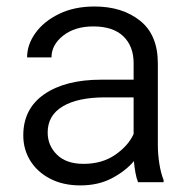

<svg xmlns="http://www.w3.org/2000/svg" viewBox="-20 -558 580 588"><path d="M402.8 0Q397.9 -11.7 394.8 -29.1Q391.6 -46.4 390.1 -64.5Q364.3 -34.2 322.8 -12.2Q281.2 9.8 226.1 9.8Q173.3 9.8 134 -10.5Q94.7 -30.8 73 -65.4Q51.3 -100.1 51.3 -143.6Q51.3 -225.1 115.7 -269.5Q180.2 -314 290.5 -314H389.2V-364.7Q389.2 -416.5 357.7 -446.8Q326.2 -477.1 265.6 -477.1Q209.5 -477.1 173.6 -449Q137.7 -420.9 137.7 -382.3H63Q63 -421.4 88.6 -457Q114.3 -492.7 160.9 -515.4Q207.5 -538.1 269.5 -538.1Q354.5 -538.1 408.9 -494.6Q463.4 -451.2 463.4 -363.8V-113.3Q463.4 -86.4 468 -56.6Q472.7 -26.9 481 -6.8V0ZM235.8 -56.2Q292.5 -56.2 332.5 -83.7Q372.6 -111.3 389.2 -147.5V-259.8H301.8Q218.3 -259.8 172.1 -232.2Q126 -204.6 126 -152.3Q126 -112.3 154.5 -84.2Q183.1 -56.2 235.8 -56.2Z"/></svg>

Font: Vazirmatn RD UI Light
Style: Regular
Weight: 300
Designer: Saber Rastikerdar
Foundry: Saber Rastikerdar
Version: Version 33.003